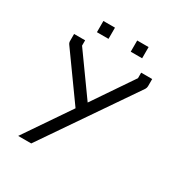

<svg xmlns="http://www.w3.org/2000/svg" viewBox="-159 -836 857 905"><g transform="rotate(30 270.0 -384.0)"><path d="M138 -49H67L236 -297L61 -541Q55 -549 55 -558V-597H115V-568L272 -349L420 -567V-597H480V-558Q480 -549.5 475 -541ZM144 -719H207V-658H144ZM328 -719H390V-658H328Z"/></g></svg>

Font: 3270 Nerd Font Mono
Style: Regular
Weight: 400
Monospace: yes
Version: Version 3.0.1;Nerd Fonts 3.0.0